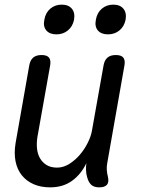

<svg xmlns="http://www.w3.org/2000/svg" viewBox="-20 -797 640 827"><path d="M408 10Q385 10 373 -1Q361 -12 355 -35Q351 -49 350.5 -64.5Q350 -80 352 -94Q329 -46 290 -18Q251 10 196 10Q156 10 125 -3.5Q94 -17 74 -42Q54 -67 47 -102Q40 -137 47 -180L106 -515Q110 -538 123 -549Q136 -560 159 -560Q182 -560 191 -549Q200 -538 196 -515L141 -206Q137 -180 139.5 -156.5Q142 -133 152.5 -115Q163 -97 181 -86Q199 -75 226 -75Q253 -75 278.5 -91Q304 -107 324 -130.5Q344 -154 358 -182Q372 -210 376 -234L426 -515Q430 -538 443 -549Q456 -560 479 -560Q502 -560 511 -549Q520 -538 516 -515L442 -95Q439 -80 440 -65Q441 -50 445 -35Q450 -12 440.5 -1Q431 10 408 10ZM445 -649Q416 -649 401.5 -666Q387 -683 393 -712Q398 -742 418.5 -759.5Q439 -777 468 -777Q497 -777 511.5 -759.5Q526 -742 521 -712Q515 -683 494.5 -666Q474 -649 445 -649ZM223 -649Q194 -649 179.5 -666Q165 -683 171 -712Q176 -742 196.5 -759.5Q217 -777 246 -777Q275 -777 289.5 -759.5Q304 -742 299 -712Q293 -683 272.5 -666Q252 -649 223 -649Z"/></svg>

Font: Maple Mono Normal NL
Style: Italic
Weight: 400
Italic angle: -10°
Monospace: yes
Designer: subframe7536
Version: Version 7.000